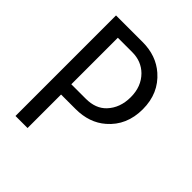

<svg xmlns="http://www.w3.org/2000/svg" viewBox="-201 -860 989 989"><g transform="rotate(45 293.0 -366.0)"><path d="M73.2 0V-732.4H266.6Q365.7 -732.4 432.1 -674.3Q512.7 -604 512.7 -488.3Q512.7 -370.6 431.6 -300.8Q366.7 -244.1 266.6 -244.1H161.1V0ZM161.1 -657.7V-318.8H266.6Q338.4 -318.8 378.4 -361.3Q424.8 -410.6 424.8 -488.3Q424.8 -565.9 376.5 -614.3Q332.5 -657.7 266.6 -657.7Z"/></g></svg>

Font: Consola Mono
Style: Book
Weight: 400
Monospace: yes
Version: Version 2.001